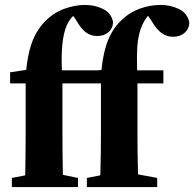

<svg xmlns="http://www.w3.org/2000/svg" viewBox="-20 -758 787 778"><path d="M28 0V-37L121 -55H208L296 -37V0ZM80 0Q82 -31 82.5 -66.5Q83 -102 83.5 -138.5Q84 -175 84 -210V-420H21V-465L127 -481L84 -450L86 -473Q91 -522 101 -559Q111 -596 127 -624Q143 -652 164 -673Q198 -707 241 -722.5Q284 -738 325 -738Q364 -738 397 -722Q430 -706 438 -670Q438 -644 420 -628Q402 -612 373 -612Q349 -612 328.5 -626.5Q308 -641 287 -679L264 -712V-722H307V-713Q299 -710 291 -705.5Q283 -701 277 -694Q256 -674 245 -640.5Q234 -607 231 -557.5Q228 -508 233 -437V-210Q233 -175 233.5 -138.5Q234 -102 234.5 -66.5Q235 -31 237 0ZM160 -420V-473H456V-420ZM332 0V-37L425 -55H520L617 -37V0ZM385 0Q386 -31 387 -66.5Q388 -102 388.5 -138.5Q389 -175 389 -210V-420H326V-465L432 -481L389 -450L391 -473Q396 -522 406 -559.5Q416 -597 433 -626.5Q450 -656 475 -679Q507 -709 548 -723.5Q589 -738 631 -738Q671 -738 705 -721.5Q739 -705 747 -668Q747 -642 728.5 -625.5Q710 -609 681 -609Q656 -609 635.5 -623.5Q615 -638 593 -675L568 -711V-722H612V-713Q602 -710 592 -704.5Q582 -699 572 -684Q559 -665 551 -643Q543 -621 539 -593.5Q535 -566 535 -528Q535 -490 537 -437V-210Q537 -175 537.5 -138.5Q538 -102 539 -66.5Q540 -31 541 0ZM465 -420V-473H642V-420Z"/></svg>

Font: Source Serif 4 36pt
Style: Bold
Weight: 700
Designer: Frank Grießhammer
Foundry: Adobe Systems Incorporated
Version: Version 4.004;hotconv 1.0.116;makeotfexe 2.5.65601